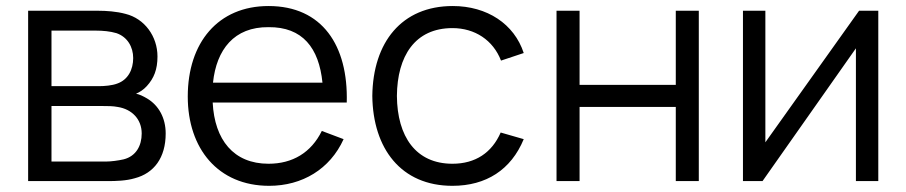

<svg xmlns="http://www.w3.org/2000/svg" viewBox="-20 -598 2993 634"><path d="M72.9 -562.5V0H334.4C363.5 0 396.9 -1 425 -9.4C488.5 -26 527.1 -77.1 527.1 -157.3C527.1 -208.3 504.2 -250 465.6 -272.9C453.1 -280.2 440.6 -286.5 429.2 -288.5C441.7 -293.8 454.2 -302.1 464.6 -313.5C488.5 -339.6 500 -368.8 500 -411.5C500 -478.1 457.3 -536.5 394.8 -552.1C364.6 -560.4 330.2 -562.5 304.2 -562.5ZM150 -496.9H296.9C318.8 -496.9 343.8 -494.8 364.6 -488.5C401 -476 419.8 -442.7 419.8 -406.3C419.8 -368.8 403.1 -334.4 366.7 -321.9C350 -315.6 325 -313.5 307.3 -313.5H150ZM150 -247.9H319.8C336.5 -247.9 353.1 -247.9 368.8 -244.8C415.6 -237.5 447.9 -204.2 447.9 -157.3C447.9 -116.7 429.2 -82.3 388.5 -71.9C370.8 -67.7 345.8 -64.6 331.2 -64.6H150Z M682.3 -259.4H1125C1130.2 -447.9 1043.8 -578.1 866.7 -578.1C700 -578.1 600 -457.3 600 -279.2C600 -107.3 700 15.6 868.8 15.6C978.1 15.6 1069.8 -39.6 1114.6 -138.5L1042.7 -165.6C1007.3 -93.8 945.8 -57.3 866.7 -57.3C751 -57.3 688.5 -136.5 682.3 -259.4ZM866.7 -508.3C979.2 -509.4 1033.3 -439.6 1044.8 -325H683.3C694.8 -434.4 753.1 -509.4 866.7 -508.3Z M1709.4 -422.9C1678.1 -518.8 1588.5 -578.1 1475 -578.1C1306.3 -578.1 1211.5 -458.3 1209.4 -281.2C1211.5 -107.3 1304.2 15.6 1474 15.6C1585.4 15.6 1667.7 -37.5 1709.4 -138.5L1633.3 -160.4C1604.2 -93.8 1550 -57.3 1474 -57.3C1353.1 -57.3 1291.7 -146.9 1290.6 -281.2C1291.7 -412.5 1350 -505.2 1474 -505.2C1547.9 -505.2 1608.3 -465.6 1634.4 -397.9Z M2211.5 -562.5V-317.7H1893.8V-562.5H1817.7V0H1893.8V-244.8H2211.5V0H2287.5V-562.5Z M2880.2 -562.5H2816.7L2507.3 -128.1V-562.5H2433.3V0H2497.9L2806.3 -438.5V0H2880.2Z"/></svg>

Font: Manrope3
Style: Regular
Weight: 400
Width: 4
Designer: Mikhail Sharanda
Foundry: Mikhail Sharanda
Version: Version 3.000;PS 003.000;hotconv 1.0.88;makeotf.lib2.5.64775